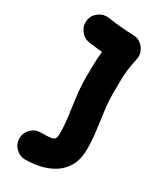

<svg xmlns="http://www.w3.org/2000/svg" viewBox="-199 -795 757 912"><g transform="rotate(30 179.5 -338.5)"><path d="M28.8 -667.5Q33.7 -697.8 59.1 -715.8Q84.5 -733.9 114.3 -729.5Q146.5 -724.6 182.9 -721.2Q219.2 -717.8 255.4 -716.8Q279.8 -716.3 297.4 -702.4Q314.9 -688.5 323.2 -667.7Q331.5 -647 326.7 -626.5Q318.4 -588.9 314.9 -561.5Q311.5 -534.2 310.8 -503.9Q310.1 -473.6 310.1 -427.2Q310.1 -396 313.5 -362.8Q316.9 -329.6 322.3 -293.9Q327.6 -256.8 332 -217.8Q336.4 -178.7 336.4 -139.2Q336.4 -80.6 314.2 -43Q292 -5.4 256.8 15.4Q221.7 36.1 181.6 44.2Q141.6 52.2 106 52.2Q75.7 52.2 53.7 30.3Q31.7 8.3 31.7 -22Q31.7 -52.7 53.7 -74.5Q75.7 -96.2 106 -96.2Q145 -96.2 161.9 -99.1Q178.7 -102.1 182.9 -111.1Q187 -120.1 187 -139.2Q187 -169.9 183.6 -203.1Q180.2 -236.3 174.8 -271.5Q169.4 -309.1 165 -348.1Q160.6 -387.2 160.6 -427.2Q160.6 -471.2 161.6 -504.6Q162.6 -538.1 166.5 -573.2Q147.9 -575.2 128.4 -577.4Q108.9 -579.6 90.8 -582Q61 -586.9 42.7 -612.3Q24.4 -637.7 28.8 -667.5Z"/></g></svg>

Font: Mikhak-DS2-FD ExtraBold
Style: Regular
Weight: 800
Designer: Amin Abedi
Version: Version 3.2